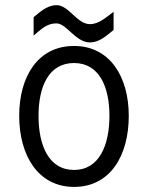

<svg xmlns="http://www.w3.org/2000/svg" viewBox="-20 -713 559 747"><path d="M110.8 -646V-574.7C138.2 -597.2 161.1 -622.1 199.2 -622.1C239.3 -622.1 273.9 -547.9 330.1 -547.9C366.2 -547.9 392.1 -572.8 421.9 -596.2V-667C392.1 -645 364.3 -619.1 330.1 -619.1C279.3 -619.1 248 -692.9 200.2 -692.9C162.1 -692.9 133.3 -664.1 110.8 -646ZM54.7 -262.2C54.7 -108.9 127.9 14.2 268.1 14.2C409.2 14.2 481 -107.9 481 -262.2C481 -414.6 407.2 -534.2 268.1 -534.2C127.9 -534.2 54.7 -416 54.7 -262.2ZM129.9 -262.2C129.9 -375 168.9 -467.8 268.1 -467.8C366.2 -467.8 405.8 -375 405.8 -262.2C405.8 -148.4 366.2 -51.8 268.1 -51.8C168.9 -51.8 129.9 -148.4 129.9 -262.2Z"/></svg>

Font: Tuffy
Style: Regular
Weight: 500
Designer: Thatcher Ulrich, Karoly Barta and Michael Everson
Version: Version 001.270